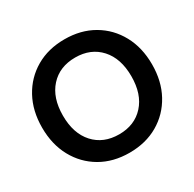

<svg xmlns="http://www.w3.org/2000/svg" viewBox="-157 -881 1075 1062"><g transform="rotate(-30 380.0 -350.0)"><path d="M380 12Q276 12 197 -34Q118 -80 73.5 -161.5Q29 -243 29 -350Q29 -457 73.5 -538.5Q118 -620 197 -666Q276 -712 380 -712Q484 -712 563 -666Q642 -620 686.5 -538.5Q731 -457 731 -350Q731 -243 686.5 -161.5Q642 -80 563 -34Q484 12 380 12ZM381 -105Q480 -105 539.5 -170.5Q599 -236 599 -350Q599 -464 539.5 -529.5Q480 -595 381 -595Q281 -595 221.5 -529.5Q162 -464 162 -350Q162 -236 221.5 -170.5Q281 -105 381 -105Z"/></g></svg>

Font: HostGroteskBold
Style: Bold
Weight: 700
Designer: Doukan Karapınar based on Poppins by Indian Type Foundry, Jonny Pinhorn
Foundry: Element Type
Version: Version 1.001; ttfautohint (v1.8.4.7-5d5b)